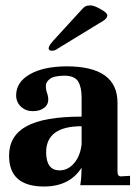

<svg xmlns="http://www.w3.org/2000/svg" viewBox="-20 -678 507 703"><path d="M198.2 -54.2Q229 -54.2 251.5 -80.6Q273.9 -106.9 278.8 -149.9V-215.8Q148.9 -215.8 148.9 -120.1Q149.4 -54.2 198.2 -54.2ZM456.1 0H273.9Q277.8 -23.9 277.8 -37.1L278.8 -64Q234.9 4.9 141.1 4.9Q13.2 4.9 13.2 -107.9Q13.2 -180.7 77.1 -215.8Q141.1 -251 278.8 -251V-320.8Q278.8 -358.9 266.1 -379.9Q252.9 -400.9 214.8 -400.9Q176.8 -400.4 162.1 -388.7Q147.5 -377 147.9 -363.3Q147.9 -349.6 152.3 -337.4Q165 -300.8 141.6 -283.2Q126 -271 100.1 -271Q74.2 -271 56.6 -287.6Q39.1 -304.2 39.1 -329.1Q39.1 -377 88.9 -405.8Q138.7 -434.6 224.1 -435.1Q410.2 -435.1 410.2 -301.8V-50.8Q409.7 -32.2 422.9 -32.2L456.1 -34.2ZM158.2 -502Q158.2 -509.8 174.8 -528.8L270 -632.8Q285.6 -650.9 292 -654.3Q298.8 -658.2 311.5 -658.2Q324.2 -658.2 348.6 -644.5Q373 -630.9 373 -621.6Q373 -612.3 359.9 -603L192.9 -501Q182.1 -492.2 169.9 -492.2Q157.7 -492.2 158.2 -502Z"/></svg>

Font: Unna-Bold
Style: Bold
Weight: 700
Designer: Jorge de Buen U.
Foundry: Omnibus-Type
Version: Version 2.006;PS 002.006;hotconv 1.0.70;makeotf.lib2.5.58329